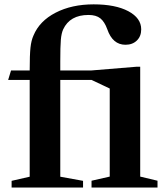

<svg xmlns="http://www.w3.org/2000/svg" viewBox="-20 -840 744 860"><path d="M32 0V-30L113 -48.5V-482H16.5L29.5 -524.5H113Q113 -594 116.5 -626.5Q120 -659 130 -681Q157 -746 229.2 -783.2Q301.5 -820.5 399.5 -820.5Q497 -820.5 554.8 -789.8Q612.5 -759 612.5 -708.5Q612.5 -677.5 593 -658.5Q573.5 -639.5 542 -639.5Q484.5 -639.5 460.5 -709Q448.5 -742.5 429.5 -757.8Q410.5 -773 376.5 -773Q293 -773 263 -708.5Q255 -691 252.5 -661.8Q250 -632.5 250 -564.5V-524.5H390L590.5 -541H608V-49L685.5 -30.5V0H390V-30.5L471.5 -49V-443.5L390 -482H250V-48.5L352 -30V0Z"/></svg>

Font: Libre Caslon Text SemiBold
Style: Regular
Weight: 600
Designer: Pablo Impallari, Rodrigo Fuenzalida, Katja Schimmel
Foundry: Pablo Impallari, Rodrigo Fuenzalida
Version: Version 2.000